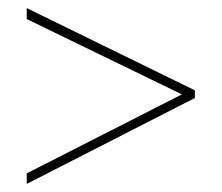

<svg xmlns="http://www.w3.org/2000/svg" viewBox="-20 -596 547 474"><path d="M46 -168 429 -363 46 -549V-576L461 -373V-354L46 -142Z"/></svg>

Font: Noto Sans Thai SemCond Thin
Style: Regular
Weight: 100
Width: 4
Designer: Monotype Design Team
Foundry: Monotype Imaging Inc.
Version: Version 2.002; ttfautohint (v1.8.4.7-5d5b)